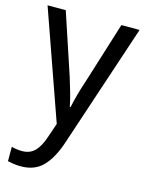

<svg xmlns="http://www.w3.org/2000/svg" viewBox="-117 -607 693 917"><g transform="rotate(15 229.5 -148.0)"><path d="M2 -536H92L193 -232Q204 -196 214 -161.5Q224 -127 230 -95H234Q239 -120 249 -157Q259 -194 272 -232L367 -536H457L253 77Q227 155 186.5 197.5Q146 240 77 240Q57 240 41 237.5Q25 235 12 232V161Q22 164 36 166Q50 168 64 168Q103 168 127 143.5Q151 119 167 70L191 0Z"/></g></svg>

Font: Noto Sans Ethiopic SemCond
Style: Regular
Weight: 400
Width: 4
Designer: Monotype Design Team
Foundry: Monotype Imaging Inc.
Version: Version 2.102; ttfautohint (v1.8.4.7-5d5b)